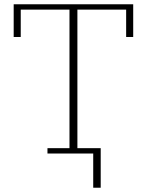

<svg xmlns="http://www.w3.org/2000/svg" viewBox="-20 -718 687 898"><path d="M202 -25H305V-673H77V-545H44V-698H603V-545H570V-673H342V-25H451V160H416V0H202Z"/></svg>

Font: IBM Plex Serif ExtLt
Style: Regular
Weight: 200
Designer: Mike Abbink, Paul van der Laan, Pieter van Rosmalen
Foundry: Bold Monday
Version: Version 3.001